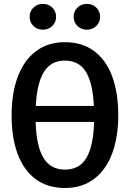

<svg xmlns="http://www.w3.org/2000/svg" viewBox="-20 -935 655 969"><path d="M307.7 13.8Q220.5 13.8 160 -31Q99.5 -75.9 69 -158.2Q38.5 -240.5 38.5 -352.8Q38.5 -463.1 69.2 -546.4Q100 -629.7 160.5 -675.9Q221 -722.1 307.7 -722.1Q394.9 -722.1 455.4 -676.9Q515.9 -631.8 546.4 -549Q576.9 -466.2 576.9 -353.8Q576.9 -243.6 546.2 -160.8Q515.4 -77.9 454.9 -32.1Q394.4 13.8 307.7 13.8ZM160.5 -400.5H453.8Q448.2 -516.4 413.3 -572.8Q378.5 -629.2 307.7 -629.2Q237.4 -629.2 202.1 -572.8Q166.7 -516.4 160.5 -400.5ZM454.9 -319.5H160Q163.1 -199 199 -139Q234.9 -79 307.7 -79Q381.5 -79 416.4 -138.5Q451.3 -197.9 454.9 -319.5ZM129.7 -850.3Q129.7 -878.5 149 -896.9Q168.2 -915.4 196.9 -915.4Q224.6 -915.4 243.8 -896.7Q263.1 -877.9 263.1 -850.3Q263.1 -822.6 243.8 -803.8Q224.6 -785.1 196.9 -785.1Q168.2 -785.1 149 -803.8Q129.7 -822.6 129.7 -850.3ZM351.8 -850.3Q351.8 -877.9 371 -896.7Q390.3 -915.4 417.9 -915.4Q446.7 -915.4 465.9 -896.9Q485.1 -878.5 485.1 -850.3Q485.1 -822.6 465.9 -803.8Q446.7 -785.1 417.9 -785.1Q390.3 -785.1 371 -803.8Q351.8 -822.6 351.8 -850.3Z"/></svg>

Font: Fira Code Fixed Medium
Style: Regular
Weight: 500
Monospace: yes
Designer: Carrois Corporate, Edenspiekermann AG, Nikita Prokopov
Foundry: Carrois Corporate, Edenspiekermann AG, Nikita Prokopov
Version: Version 5.002